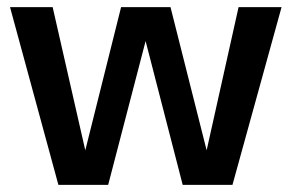

<svg xmlns="http://www.w3.org/2000/svg" viewBox="-20 -516 814 536"><path d="M143 0 8 -496H127L220 -88H216L318 -496H456L559 -88H555L646 -496H766L629 0H490L384 -411H389L282 0Z"/></svg>

Font: DM Sans 36pt SemiBold
Style: Regular
Weight: 600
Designer: Colophon Foundry, Jonny Pinhorn
Foundry: Colophon Foundry
Version: Version 4.004;gftools[0.9.30]